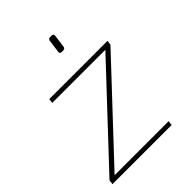

<svg xmlns="http://www.w3.org/2000/svg" viewBox="-197 -778 879 879"><g transform="rotate(-45 242.5 -339.0)"><path d="M283 -592H274Q261 -592 263 -605L271 -665Q272 -678 284 -678H295Q306 -678 305 -665L297 -605Q296 -592 283 -592ZM455 -458 46 -22H396L393 0H10L13 -22L422 -458H78L81 -480H458Z"/></g></svg>

Font: Ezarion Thin
Style: Italic
Weight: 250
Italic angle: -8°
Designer: Natanael Gama
Version: Version 1.001;PS 001.001;hotconv 1.0.70;makeotf.lib2.5.58329